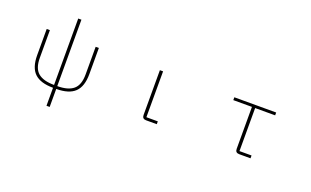

<svg xmlns="http://www.w3.org/2000/svg" viewBox="-98 -1255 3197 1975"><g transform="rotate(20 1500.0 -267.5)"><path d="M482 13Q344 13 279 -49Q214 -111 214 -247V-533H249V-230Q249 -115 306.5 -66.5Q364 -18 482 -18V-745H517V-18Q635 -18 692.5 -66.5Q750 -115 750 -230V-533H785V-247Q785 -111 720 -49Q655 13 517 13V210H482Z M1496 0Q1453 0 1453 -43V-533H1488V-31H1613V0Z M2515 0Q2472 0 2472 -43V-502H2268V-533H2726V-502H2507V-31H2639V0Z"/></g></svg>

Font: IBM Plex Sans JP ExtraLight
Style: Regular
Weight: 200
Designer: Mike Abbink; Paul van der Laan; Pieter van Rosmalen; Wujin Sim; Yejin Wi; Jinhee Kim; Boomi Park; Yona Kim; Kichan Ma
Foundry: Sandoll Inc.
Version: Version 1.001